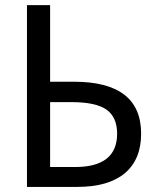

<svg xmlns="http://www.w3.org/2000/svg" viewBox="-20 -734 640 754"><path d="M85.9 0V-713.9H176.8V-413.1H270Q534.2 -413.1 534.2 -209Q534.2 -107.4 470 -53.7Q405.8 0 283.2 0ZM176.8 -78.1H274.9Q439.9 -78.1 439.9 -209Q439.9 -273.9 398.2 -303.5Q356.4 -333 259.8 -333H176.8Z"/></svg>

Font: Noto Mono
Style: Regular
Weight: 400
Designer: Monotype Design Team
Foundry: Monotype Imaging Inc.
Version: Version 1.00